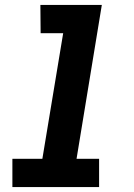

<svg xmlns="http://www.w3.org/2000/svg" viewBox="-20 -755 540 775"><path d="M30 0V-114H151L235 -621H144L143 -735H391L289 -114H380V0Z"/></svg>

Font: Iosevka SS18 Heavy
Style: Italic
Weight: 900
Italic angle: -9°
Monospace: yes
Designer: Belleve Invis
Foundry: Belleve Invis
Version: Version 25.1.1; ttfautohint (v1.8.4)